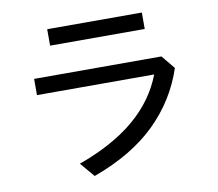

<svg xmlns="http://www.w3.org/2000/svg" viewBox="-82 -794 1084 955"><g transform="rotate(-10 460.0 -317.0)"><path d="M108 -465H751L807 -397Q756 -242 637.5 -125.5Q519 -9 321 63L259 -10Q434 -73 543 -165.5Q652 -258 700 -383H108ZM215 -697H693V-614H215Z"/></g></svg>

Font: BM YEONSUNG
Style: Regular
Weight: 400
Designer: Bongjin Kim; Myungsoo Han; Jaehyun Keum; Jihee Min; Dokyung Lee; Chorong Kim; Jooyeon Kang; Sang-a Kim;
Foundry: Sandoll Communications Inc.
Version: Version 1.000;PS 1;hotconv 16.6.51;makeotf.lib2.5.65220